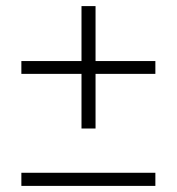

<svg xmlns="http://www.w3.org/2000/svg" viewBox="-20 -645 579 629"><path d="M247 -224V-403H50V-445H247V-625H293V-445H489V-403H293V-224ZM50 -36V-79H489V-36Z"/></svg>

Font: MuseoModerno ExtraLight
Style: Regular
Weight: 200
Designer: Pablo Cosgaya, Héctor Gatti, Marcela Romero, and the Authors of The MuseoModerno Project.
Foundry: Omnibus-Type Team
Version: Version 1.001